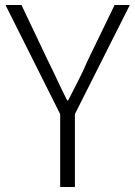

<svg xmlns="http://www.w3.org/2000/svg" viewBox="-20 -749 542 769"><path d="M221 0V-292L2 -729H66L172 -506Q192 -466 210 -427Q228 -388 249 -347H253Q274 -388 294 -427Q314 -466 331 -506L439 -729H500L280 -292V0Z"/></svg>

Font: Noto Sans TC Thin Light
Style: Regular
Weight: 300
Version: Version 2.004-H2;hotconv 1.0.118;makeotfexe 2.5.65603